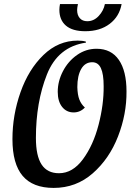

<svg xmlns="http://www.w3.org/2000/svg" viewBox="-20 -899 654 941"><path d="M41 -217Q41 -335 80.5 -447Q120 -559 193 -629.5Q266 -700 361 -700Q385 -700 401 -695V-690Q264 -670 210 -534Q156 -398 156 -223Q156 -135 184 -92.5Q212 -50 269 -50Q336 -50 386.5 -118.5Q437 -187 463 -287Q489 -387 488 -477Q488 -536 474.5 -565Q461 -594 432 -594Q397 -594 378 -561Q359 -528 359 -472Q360 -434 369 -411Q378 -388 396 -372Q373 -348 341 -348Q306 -348 284.5 -375Q263 -402 263 -449Q263 -501 288.5 -550Q314 -599 357.5 -629.5Q401 -660 453 -660Q525 -660 562.5 -605.5Q600 -551 600 -451Q601 -340 558.5 -230.5Q516 -121 434.5 -49.5Q353 22 243 22Q141 22 91 -37Q41 -96 41 -217ZM271 -851Q271 -864 274 -879H362Q358 -860 358 -850Q358 -825 371 -810Q384 -795 408 -795Q440 -795 464 -821Q488 -847 494 -879H576Q565 -818 517.5 -782Q470 -746 398 -746Q335 -746 303 -773.5Q271 -801 271 -851Z"/></svg>

Font: Sansita SW
Style: Italic
Weight: 400
Italic angle: -11°
Designer: Pablo Cosgaya
Foundry: Omnibus-Type
Version: Version 1.000